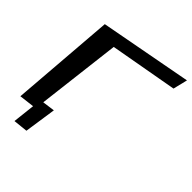

<svg xmlns="http://www.w3.org/2000/svg" viewBox="-272 -807 1079 1079"><g transform="rotate(45 267.5 -267.5)"><path d="M129 147 157 -43 83 -33 143 -533 546 -605 567 -691 17 -588 -32 34 58 23 43 156Z"/></g></svg>

Font: Gamestation Warped
Style: Italic
Weight: 400
Designer: Jonas Hecksher
Foundry: Jonas Hecksher, Playtypeª, e-types AS
Version: Version 1.003